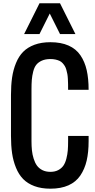

<svg xmlns="http://www.w3.org/2000/svg" viewBox="-20 -1141 581 1170"><path d="M283.2 -1058.6 220.7 -933.6H127L220.7 -1121.1H345.7L439.5 -933.6H345.7ZM520 -281.2Q520 -213.4 508.1 -162.1Q496.1 -110.8 469.5 -71.5Q442.9 -32.2 397.2 -11.7Q351.6 8.8 287.1 8.8Q231.9 8.8 189.9 -6.8Q147.9 -22.5 121.1 -50Q94.2 -77.6 77.4 -118.9Q60.5 -160.2 53.7 -207Q46.9 -253.9 46.9 -313V-562.5Q46.9 -621.6 53.7 -668.5Q60.5 -715.3 77.4 -756.6Q94.2 -797.9 121.1 -825.2Q147.9 -852.5 189.9 -868.2Q231.9 -883.8 287.1 -883.8Q351.6 -883.8 397.5 -863.5Q443.4 -843.3 470 -804.2Q496.6 -765.1 508.3 -713.6Q520 -662.1 520 -593.8H395Q395 -614.7 394.8 -628.4Q394.5 -642.1 393.6 -660.2Q392.6 -678.2 390.4 -689.9Q388.2 -701.7 384.3 -715.6Q380.4 -729.5 375 -738.3Q369.6 -747.1 361.6 -756.1Q353.5 -765.1 343 -770Q332.5 -774.9 318.4 -778.1Q304.2 -781.2 287.1 -781.2Q256.8 -781.2 235.1 -771.5Q213.4 -761.7 201.2 -746.3Q189 -731 182.4 -705.1Q175.8 -679.2 173.8 -654.5Q171.9 -629.9 171.9 -593.8V-281.2Q171.9 -250 174.6 -224.6Q177.2 -199.2 185.1 -174.1Q192.9 -148.9 205.3 -131.8Q217.8 -114.7 238.5 -104.2Q259.3 -93.8 287.1 -93.8Q314.9 -93.8 335 -104.5Q355 -115.2 366.5 -131.8Q377.9 -148.4 384.5 -174.3Q391.1 -200.2 393.1 -224.6Q395 -249 395 -281.2V-312.5H520Z"/></svg>

Font: OswaldRegular
Style: Regular
Weight: 400
Designer: vernon adams
Foundry: vernon adams
Version: Version 1.000